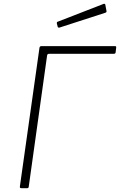

<svg xmlns="http://www.w3.org/2000/svg" viewBox="-20 -983 627 1003"><path d="M186 -732Q187 -742 196 -742H581Q588 -742 587 -735L584 -709Q583 -702 575 -702H237Q227 -702 226 -693L130 -7Q129 0 122 0H92Q87 0 85 -2Q83 -4 84 -10ZM530 -959 536 -927Q537 -923 536 -920.5Q535 -918 529 -916L291 -839Q287 -838 284 -839.5Q281 -841 281 -845L277 -860Q276 -868 280 -869L522 -963Q524 -964 527 -962.5Q530 -961 530 -959Z"/></svg>

Font: Libre Franklin Thin
Style: Italic
Weight: 100
Italic angle: -8°
Designer: Pablo Impallari, Rodrigo Fuenzalida, Nhung Nguyen
Foundry: Impallari Type
Version: Version 3.000